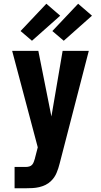

<svg xmlns="http://www.w3.org/2000/svg" viewBox="-20 -792 540 1027"><path d="M58 215V101H118Q127 101 136.5 98.5Q146 96 152 89Q158 82 161 73Q164 64 167 55V54L182 -4L45 -520H185L255 -169L315 -520H455L299 83Q293 108 282.5 133Q272 158 253 176Q240 189 223.5 197Q207 205 189.5 209Q172 213 154 214Q136 215 118 215ZM321 -574 260 -626 398 -772 472 -708ZM151 -574 90 -626 228 -772 302 -708Z"/></svg>

Font: Iosevka SS18 Heavy
Style: Regular
Weight: 900
Monospace: yes
Designer: Belleve Invis
Foundry: Belleve Invis
Version: Version 25.1.1; ttfautohint (v1.8.4)